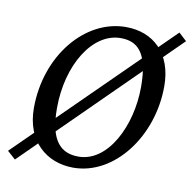

<svg xmlns="http://www.w3.org/2000/svg" viewBox="-71 -565 658 650"><g transform="rotate(10 257.5 -240.0)"><path d="M522 -475 495 -500 -7 -5 21 20 522 -475ZM220 13C360 13 476 -138 476 -312C476 -425 408 -487 314 -487C173 -487 54 -343 54 -163C54 -49 128 13 220 13ZM231 -27C173 -27 131 -60 131 -176C131 -325 206 -447 303 -447C360 -447 399 -415 399 -296C399 -162 332 -27 231 -27Z"/></g></svg>

Font: Source Serif Variable
Style: Italic
Weight: 389
Italic angle: -12°
Designer: Frank Grießhammer
Foundry: Adobe Systems Incorporated
Version: Version 3.001;hotconv 1.0.111;makeotfexe 2.5.65597